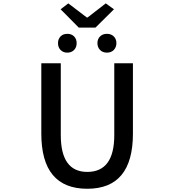

<svg xmlns="http://www.w3.org/2000/svg" viewBox="-20 -1114 1040 1146"><path d="M501 12.7Q226.6 12.7 226.6 -316.4V-736.3H342.8V-307.6Q342.8 -87.9 501 -87.9Q662.1 -87.9 662.1 -307.6V-736.3H773.4V-316.4Q773.4 12.7 501 12.7ZM450.2 -949.2 341.8 -1058.6 387.7 -1093.8 498 -1009.8H502.9L611.3 -1093.8L660.2 -1058.6L549.8 -949.2ZM326.2 -856.4Q326.2 -880.9 341.3 -896.5Q356.4 -912.1 381.8 -912.1Q407.2 -912.1 422.4 -896.5Q437.5 -880.9 437.5 -856.4Q437.5 -831.1 421.9 -815.4Q406.2 -799.8 381.8 -799.8Q357.4 -799.8 341.8 -815.4Q326.2 -831.1 326.2 -856.4ZM659.2 -815.9Q643.6 -799.8 618.2 -799.8Q592.8 -799.8 577.1 -815.9Q561.5 -832 561.5 -856.4Q561.5 -880.9 577.1 -896.5Q592.8 -912.1 618.2 -912.1Q643.6 -912.1 659.2 -896.5Q674.8 -880.9 674.8 -856.4Q674.8 -832 659.2 -815.9Z"/></svg>

Font: Gen Shin Gothic Monospace Medium
Style: Regular
Weight: 500
Designer: [Source Han Sans]
Ryoko NISHIZUKA  (kana & ideographs); Paul D. Hunt (Latin, Greek & Cyrillic); Wenlong ZHANG  (bopomofo
Version: Version 1.002.20150607